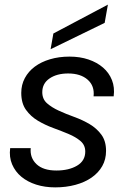

<svg xmlns="http://www.w3.org/2000/svg" viewBox="-20 -802 562 831"><path d="M439 -149Q439 -112 422.5 -83Q406 -54 376.5 -33.5Q347 -13 306.5 -2Q266 9 219 9Q174 9 136.5 -3Q99 -15 72.5 -37Q46 -59 32.5 -90.5Q19 -122 24 -161H113Q109 -119 138 -91.5Q167 -64 224 -64Q278 -64 313.5 -85Q349 -106 349 -146Q349 -174 328.5 -191.5Q308 -209 277 -222Q246 -235 210.5 -248Q175 -261 144 -279.5Q113 -298 92.5 -326.5Q72 -355 72 -400Q72 -435 87.5 -464Q103 -493 130.5 -513.5Q158 -534 196.5 -545.5Q235 -557 281 -557Q326 -557 363 -544.5Q400 -532 426 -509.5Q452 -487 464.5 -455.5Q477 -424 472 -385H385Q390 -430 359.5 -457Q329 -484 275 -484Q226 -484 194.5 -462.5Q163 -441 163 -403Q163 -373 183.5 -355Q204 -337 234.5 -323Q265 -309 301 -296Q337 -283 367.5 -265Q398 -247 418.5 -219.5Q439 -192 439 -149ZM447 -782 433 -703 199 -589 211 -657Z"/></svg>

Font: SVN-Poppins
Style: Italic
Weight: 400
Italic angle: -10°
Designer: Ninad Kale (Devanagari), Jonny Pinhorn (Latin)
Foundry: Indian Type Foundry
Version: Version 3.002 2017; ttfautohint (v1.8.3)